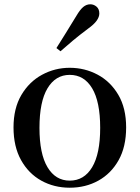

<svg xmlns="http://www.w3.org/2000/svg" viewBox="-20 -859 652 895"><path d="M305 16Q232 16 172.5 -17Q113 -50 78 -113Q43 -176 43 -265Q43 -354 79.5 -416Q116 -478 176 -510.5Q236 -543 305 -543Q375 -543 435 -511Q495 -479 531.5 -417Q568 -355 568 -265Q568 -175 533 -112.5Q498 -50 438.5 -17Q379 16 305 16ZM305 -17Q372 -17 409.5 -79.5Q447 -142 447 -263Q447 -385 409.5 -447.5Q372 -510 305 -510Q239 -510 201.5 -447.5Q164 -385 164 -263Q164 -142 201.5 -79.5Q239 -17 305 -17ZM243 -635Q264 -669 286.5 -704.5Q309 -740 336 -785Q353 -814 368 -826.5Q383 -839 401 -839Q417 -839 430 -828Q443 -817 443 -796Q443 -780 430.5 -762.5Q418 -745 390 -725Q350 -695 320 -670Q290 -645 262 -620Z"/></svg>

Font: Early Summer Mincho SemiBold
Style: Regular
Weight: 600
Designer: GuiWonder
Version: Version 1.002